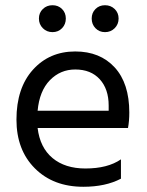

<svg xmlns="http://www.w3.org/2000/svg" viewBox="-20 -710 562 735"><path d="M443 -26Q384 5 299 5Q184 5 113.5 -65.5Q43 -136 43 -252Q43 -373 106 -443Q169 -513 268 -513Q363 -513 419 -452Q475 -391 475 -279Q475 -247 470 -220H124Q133 -145 181 -105Q229 -65 307 -65Q392 -65 443 -100ZM268 -444Q211 -444 171 -403Q131 -362 124 -286H396V-306Q396 -369 362 -406.5Q328 -444 268 -444ZM419 -675.5Q434 -661 434 -639Q434 -617 419 -602Q404 -587 382 -587Q360 -587 345.5 -602Q331 -617 331 -639Q331 -661 345.5 -675.5Q360 -690 382 -690Q404 -690 419 -675.5ZM217.5 -675.5Q232 -661 232 -639Q232 -617 217.5 -602Q203 -587 181 -587Q159 -587 144 -602Q129 -617 129 -639Q129 -661 144 -675.5Q159 -690 181 -690Q203 -690 217.5 -675.5Z"/></svg>

Font: Hind Vadodara
Style: Regular
Weight: 400
Designer: Hitesh Malaviya
Foundry: Indian Type Foundry
Version: Version 1.001;PS 1.0;hotconv 1.0.86;makeotf.lib2.5.63406; tt